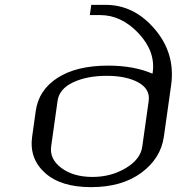

<svg xmlns="http://www.w3.org/2000/svg" viewBox="-20 -770 790 790"><path d="M112.3 -208 127 -312.5Q138.7 -399.4 216.8 -449.7Q294.9 -500 424.8 -500Q531.2 -500 607.4 -466.8L608.4 -472.7Q620.1 -558.6 549.8 -633.3Q479.5 -708 391.6 -708H349.6L355.5 -750H415Q531.2 -750 616.2 -650.9Q701.2 -551.8 684.6 -422.9L654.3 -208Q641.6 -118.2 561.5 -59.1Q481.4 0 354.5 0Q229.5 0 164.6 -59.1Q99.6 -118.2 112.3 -208ZM190.4 -167Q183.6 -115.2 232.9 -78.6Q282.2 -42 360.4 -42Q437.5 -42 498 -78.6Q558.6 -115.2 565.4 -167L591.8 -354.5Q598.6 -403.3 549.3 -430.7Q500 -458 418.9 -458Q337.9 -458 280.8 -431.2Q223.6 -404.3 216.8 -354.5Z"/></svg>

Font: okolaks
Style: RegularItalic
Weight: 500
Italic angle: -8°
Version: Version 000.6.0